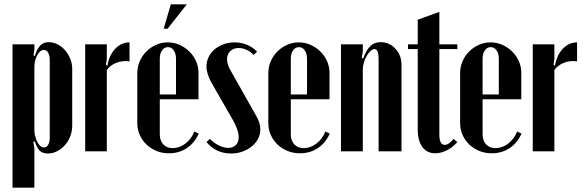

<svg xmlns="http://www.w3.org/2000/svg" viewBox="-20 -700 2697 888"><path d="M135 -443 141 -441Q152 -476 167 -490.5Q182 -505 205 -505Q226 -505 246 -495Q266 -485 281 -467.5Q296 -450 305 -428Q314 -406 314 -382V-119Q314 -93 305 -69.5Q296 -46 280 -28.5Q264 -11 244 -0.5Q224 10 201 10Q178 10 164.5 -2.5Q151 -15 141 -46L134 -44L139 -15V168H38V-495H139V-470ZM139 -98Q139 -83 143 -68.5Q147 -54 153 -42.5Q159 -31 167 -24.5Q175 -18 184 -18Q195 -18 202.5 -30Q210 -42 210 -62V-424Q210 -444 202.5 -456.5Q195 -469 183 -469Q174 -469 166 -462.5Q158 -456 152 -444.5Q146 -433 142.5 -419Q139 -405 139 -390Z M474 -495V-428L470 -399L477 -397Q485 -445 513 -474.5Q541 -504 579 -504V-416Q548 -421 519 -410Q490 -399 474 -376V0H374V-495Z M615 -361Q615 -390 626 -416Q637 -442 656.5 -461.5Q676 -481 701.5 -492.5Q727 -504 756 -504Q785 -504 810.5 -492.5Q836 -481 855.5 -462Q875 -443 886.5 -417.5Q898 -392 898 -363V-241H719V-79Q719 -50 735 -32.5Q751 -15 779 -15Q810 -15 837.5 -36Q865 -57 879 -92L899 -82Q880 -39 844 -15Q808 9 761 9Q730 9 703.5 -2Q677 -13 657.5 -31.5Q638 -50 626.5 -75.5Q615 -101 615 -131ZM794 -263V-429Q794 -452 783.5 -467Q773 -482 757 -482Q740 -482 729.5 -467Q719 -452 719 -429V-263ZM737 -567 770 -680H844L755 -567Z M1153 -446Q1139 -461 1120.5 -469.5Q1102 -478 1084 -478Q1060 -478 1045 -463.5Q1030 -449 1030 -426Q1030 -402 1047 -373L1165 -164Q1184 -132 1184 -101Q1184 -78 1173.5 -58Q1163 -38 1144.5 -23Q1126 -8 1101.5 1Q1077 10 1049 10Q979 10 935 -43L951 -58Q970 -38 993 -27Q1016 -16 1036 -16Q1058 -16 1071 -29.5Q1084 -43 1084 -65Q1084 -98 1056 -147L960 -314Q935 -358 935 -392Q935 -416 945 -436.5Q955 -457 973 -472Q991 -487 1014.5 -495.5Q1038 -504 1065 -504Q1095 -504 1122 -493Q1149 -482 1169 -461Z M1221 -361Q1221 -390 1232 -416Q1243 -442 1262.5 -461.5Q1282 -481 1307.5 -492.5Q1333 -504 1362 -504Q1391 -504 1416.5 -492.5Q1442 -481 1461.5 -462Q1481 -443 1492.5 -417.5Q1504 -392 1504 -363V-241H1325V-79Q1325 -50 1341 -32.5Q1357 -15 1385 -15Q1416 -15 1443.5 -36Q1471 -57 1485 -92L1505 -82Q1486 -39 1450 -15Q1414 9 1367 9Q1336 9 1309.5 -2Q1283 -13 1263.5 -31.5Q1244 -50 1232.5 -75.5Q1221 -101 1221 -131ZM1400 -263V-429Q1400 -452 1389.5 -467Q1379 -482 1363 -482Q1346 -482 1335.5 -467Q1325 -452 1325 -429V-263Z M1660 -430Q1674 -469 1693 -487Q1712 -505 1740 -505Q1781 -505 1809 -474.5Q1837 -444 1837 -400V0H1731V-431Q1731 -473 1712 -473Q1703 -473 1693.5 -464Q1684 -455 1676 -441.5Q1668 -428 1663 -411.5Q1658 -395 1658 -380V0H1557V-495H1658V-461L1653 -432Z M1993 9Q1955 9 1933.5 -20Q1912 -49 1912 -101V-473H1867V-495H1912V-609L2012 -645V-495H2095V-473H2012V-78Q2012 -30 2037 -30Q2056 -30 2078 -58L2095 -43Q2076 -20 2048 -5.5Q2020 9 1993 9Z M2108 -361Q2108 -390 2119 -416Q2130 -442 2149.5 -461.5Q2169 -481 2194.5 -492.5Q2220 -504 2249 -504Q2278 -504 2303.5 -492.5Q2329 -481 2348.5 -462Q2368 -443 2379.5 -417.5Q2391 -392 2391 -363V-241H2212V-79Q2212 -50 2228 -32.5Q2244 -15 2272 -15Q2303 -15 2330.5 -36Q2358 -57 2372 -92L2392 -82Q2373 -39 2337 -15Q2301 9 2254 9Q2223 9 2196.5 -2Q2170 -13 2150.5 -31.5Q2131 -50 2119.5 -75.5Q2108 -101 2108 -131ZM2287 -263V-429Q2287 -452 2276.5 -467Q2266 -482 2250 -482Q2233 -482 2222.5 -467Q2212 -452 2212 -429V-263Z M2544 -495V-428L2540 -399L2547 -397Q2555 -445 2583 -474.5Q2611 -504 2649 -504V-416Q2618 -421 2589 -410Q2560 -399 2544 -376V0H2444V-495Z"/></svg>

Font: Moniqa Extra Bold Narrow Heading
Style: Regular
Weight: 800
Width: 4
Designer: Rajesh Rajput
Foundry: Rajesh Rajput
Version: Version 1.000;December 15, 2022;FontCreator 14.0.0.2794 32-b